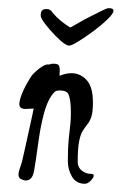

<svg xmlns="http://www.w3.org/2000/svg" viewBox="-20 -431 304 467"><path d="M206 -182Q206 -159 202.5 -148Q199 -137 193.5 -130Q188 -123 182 -114Q176 -105 172.5 -87.5Q169 -70 169 -37Q169 -24 179 -16Q189 -8 202 -8Q208 -8 208 -4Q208 1 200.5 8.5Q193 16 187 16Q165 16 155 -1.5Q145 -19 145 -39Q145 -72 147 -91.5Q149 -111 151 -128.5Q153 -146 152 -172Q151 -190 147 -200.5Q143 -211 126 -211Q117 -211 113.5 -208Q110 -205 105 -198Q94 -182 86.5 -153.5Q79 -125 74.5 -93.5Q70 -62 66.5 -37.5Q63 -13 60 -5Q57 2 52.5 5Q48 8 43 8Q39 8 35.5 6.5Q32 5 30 4Q25 1 25 -6Q25 -13 28.5 -22.5Q32 -32 34 -40Q36 -48 40.5 -68.5Q45 -89 50 -111.5Q55 -134 58.5 -150.5Q62 -167 62 -167Q57 -167 52 -166.5Q47 -166 42 -166Q27 -166 27 -178Q27 -186 33 -202Q39 -218 55 -244Q60 -252 75 -264Q90 -276 100 -274Q104 -276 107 -276Q110 -276 112 -276Q123 -276 124.5 -268.5Q126 -261 125 -253.5Q124 -246 126 -247Q140 -253 154 -253Q175 -253 190.5 -236.5Q206 -220 206 -182ZM246 -411Q256 -411 256 -405Q256 -398 241.5 -384Q227 -370 207.5 -355.5Q188 -341 171 -330.5Q154 -320 148 -320Q141 -320 127.5 -332Q114 -344 102 -358Q90 -372 86 -378Q84 -381 81.5 -385Q79 -389 79 -394Q79 -409 92 -409H94Q103 -409 108 -400Q126 -379 151 -364Q157 -367 170.5 -375Q184 -383 200 -391Q216 -399 228 -405Q240 -411 243 -411Z"/></svg>

Font: Ingrid Darling
Style: Regular
Weight: 400
Designer: Robert E. Leuschke
Foundry: Robert E. Leuschke
Version: Version 1.010; ttfautohint (v1.8.3)